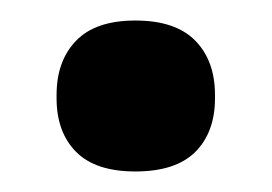

<svg xmlns="http://www.w3.org/2000/svg" viewBox="-20 -357 266 188"><path d="M112.5 -189.1Q73.5 -189.1 54.5 -208.3Q35.4 -227.6 35.4 -260.7V-264.1Q35.4 -297.4 54.5 -317.1Q73.5 -336.9 112.5 -336.9Q152 -336.9 171.3 -317.1Q190.5 -297.4 190.5 -264.1V-260.7Q190.5 -227.6 171.3 -208.3Q152 -189.1 112.5 -189.1Z"/></svg>

Font: Anek Gujarati Medium
Style: Regular
Weight: 500
Designer: Mrunmayee Ghaisas (Gujarati), Yesha Goshar (Latin)
Foundry: Ek Type
Version: Version 1.003